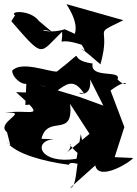

<svg xmlns="http://www.w3.org/2000/svg" viewBox="-20 -826 665 931"><path d="M536 -64 583 -210 516 -387C619 -465 600 -385 550 -441C571 -490 415 -442 429 -518C286 -537 422 -608 256 -479C216 -477 83 -533 39 -483C41 -430 151 -375 110 -475L103 -317C257 -323 302 -503 387 -373C318 -389 429 -330 417 -441L481 -314L365 -356L165 -416C265 -392 236 -371 58 -379C219 -236 121 -302 3 -278C135 -290 -46 -232 14 -185C41 -81 29 -126 13 -138C54 -80 192 -43 314 -27C327 -65 448 43 417 -139C332 -124 368 81 320 85L442 -24C459 58 622 -46 625 -60ZM181 -153C211 -274 338 -152 320 -322L414 -177L288 -73C381 -138 233 -170 417 -36C386 -79 384 -119 372 -176L351 -56C169 -27 137 -144 241 -151ZM294 -684C205 -656 143 -697 230 -673L169 -724C128 -780 22 -773 53 -752L35 -723C195 -539 169 -564 281 -672C286 -585 244 -653 376 -609C432 -523 290 -669 467 -514C523 -711 418 -649 578 -728L302 -806C418 -626 255 -642 402 -635Z"/></svg>

Font: Asimov Silicon
Style: Regular
Weight: 400
Designer: Google
Version: Version 2.000980; 2014